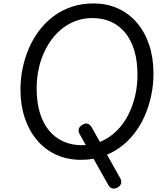

<svg xmlns="http://www.w3.org/2000/svg" viewBox="-20 -910 965 1116"><path d="M662 181Q645 189 632 185Q619 181 610 166L442 -132Q434 -148 438.5 -162Q443 -176 461 -186Q476 -195 490 -190.5Q504 -186 513 -170L680 128Q688 143 683.5 157Q679 171 662 181ZM451 19Q371 19 306 -11Q241 -41 195 -95.5Q149 -150 124 -224.5Q99 -299 99 -389Q99 -452 111.5 -513Q124 -574 148.5 -630.5Q173 -687 209 -734Q245 -781 292 -816Q339 -851 397 -870.5Q455 -890 523 -890Q602 -890 666.5 -860.5Q731 -831 777 -776.5Q823 -722 847.5 -647.5Q872 -573 872 -483Q872 -417 859 -355Q846 -293 821.5 -237Q797 -181 760.5 -134Q724 -87 677 -53Q630 -19 573.5 0Q517 19 451 19ZM457 -66Q507 -66 549.5 -81Q592 -96 628 -123.5Q664 -151 692 -188.5Q720 -226 739.5 -272.5Q759 -319 769 -370Q779 -421 779 -476Q779 -556 760.5 -617Q742 -678 707.5 -720Q673 -762 625 -783.5Q577 -805 517 -805Q468 -805 425 -790Q382 -775 345.5 -747Q309 -719 281 -681.5Q253 -644 233 -598Q213 -552 203 -501Q193 -450 193 -395Q193 -316 211.5 -255Q230 -194 264.5 -152Q299 -110 347.5 -88Q396 -66 457 -66Z"/></svg>

Font: Playwrite GB J
Style: Italic
Weight: 400
Italic angle: -7.01216°
Designer: Veronika Burian, José Scaglione
Foundry: TypeTogether
Version: Version 1.002